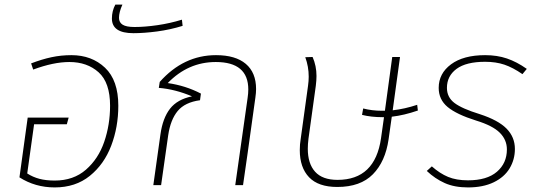

<svg xmlns="http://www.w3.org/2000/svg" viewBox="-20 -809 2351 839"><path d="M497 -347Q497 -254 466 -172.5Q435 -91 372.5 -40.5Q310 10 219 10Q134 10 65 -34L101 -295H280L272 -266H129L99 -51Q124 -35 152.5 -27.5Q181 -20 219 -20Q301 -20 355.5 -67.5Q410 -115 435.5 -189.5Q461 -264 461 -347Q461 -448 411 -493Q361 -538 283 -538Q214 -538 125 -505L116 -532Q163 -550 205 -559Q247 -568 292 -568Q381 -568 439 -513Q497 -458 497 -347Z M469 -728Q469 -761 484 -789H515Q500 -756 500 -731Q500 -711 516 -701Q532 -691 568 -691Q613 -691 668 -699Q723 -707 775 -723L778 -696Q723 -679 666 -671.5Q609 -664 563 -664Q469 -664 469 -728Z M1099 -420Q1099 -403 1096 -383L1062 -139L1042 0H1008L1062 -381Q1065 -401 1065 -418Q1065 -538 923 -538Q802 -538 713 -446Q791 -435 858 -400L854 -371Q788 -362 756.5 -324Q725 -286 715 -218L684 0H650L681 -221Q691 -293 723 -334Q755 -375 819 -388Q746 -419 674 -425L678 -451Q782 -568 924 -568Q1009 -568 1054 -530Q1099 -492 1099 -420Z M1692 -299 1678 -200Q1664 -103 1609.5 -47.5Q1555 8 1454 8Q1371 8 1330.5 -34.5Q1290 -77 1290 -153Q1290 -179 1294 -202L1326 -434Q1329 -455 1329 -474Q1329 -518 1314 -559L1346 -560Q1363 -521 1363 -477Q1363 -458 1360 -434L1328 -203Q1325 -179 1325 -159Q1325 -94 1357 -58.5Q1389 -23 1455 -23Q1619 -23 1645 -205L1658 -297H1651Q1602 -297 1562 -307L1567 -335Q1606 -325 1649 -325H1662L1694 -560H1728L1696 -327Q1749 -333 1803 -351L1806 -326Q1745 -305 1692 -299Z M2282 -508 2263 -485Q2221 -514 2184 -526.5Q2147 -539 2100 -539Q2017 -539 1975 -508Q1933 -477 1933 -425Q1933 -384 1966 -359Q1999 -334 2077 -310Q2157 -284 2193.5 -247Q2230 -210 2230 -158Q2230 -112 2207 -73.5Q2184 -35 2137.5 -12.5Q2091 10 2025 10Q1966 10 1923.5 -9Q1881 -28 1845 -62L1867 -82Q1902 -51 1938 -36Q1974 -21 2025 -21Q2108 -21 2151.5 -58.5Q2195 -96 2195 -156Q2195 -198 2164 -229Q2133 -260 2061 -282Q1975 -309 1936 -341.5Q1897 -374 1897 -425Q1897 -488 1951 -528Q2005 -568 2100 -568Q2152 -568 2195 -553.5Q2238 -539 2282 -508Z"/></svg>

Font: FiraGO UltraLight
Style: Italic
Weight: 200
Italic angle: -8°
Designer: bBox Type GmbH
Foundry: bBox Type GmbH
Version: Version 1.001